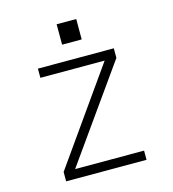

<svg xmlns="http://www.w3.org/2000/svg" viewBox="-109 -820 817 909"><g transform="rotate(-15 300.0 -365.0)"><path d="M103 0V-46L427 -505H112V-550H484V-503L159 -45H497V0ZM252 -730H348V-630H252Z"/></g></svg>

Font: Tiny Thin
Style: Regular
Weight: 100
Monospace: yes
Designer: Philipp Nurullin, Konstantin Bulenkov
Foundry: JetBrains
Version: Version 2.251; ttfautohint (v1.8.4.7-5d5b)